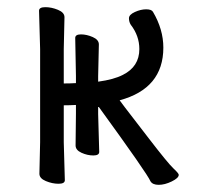

<svg xmlns="http://www.w3.org/2000/svg" viewBox="-20 -503 554 536"><path d="M254 -207V-185L257 -79Q257 -69 240.5 -69Q224 -69 207.5 -76.5Q191 -84 191 -97L192 -186V-210Q173 -209 158 -209V-106L161 0Q161 10 143.5 10Q126 10 108 2.5Q90 -5 90 -18L92 -106V-366L89 -473Q89 -483 106.5 -483Q124 -483 142 -475.5Q160 -468 160 -455L158 -366V-270Q176 -270 192 -271V-291L190 -397Q190 -407 206 -407Q222 -407 239 -399.5Q256 -392 256 -379L254 -290V-275Q298 -281 323 -294Q369 -317 369 -366Q369 -403 345 -434Q340 -442 340 -452Q340 -462 356.5 -469.5Q373 -477 388 -477Q403 -477 407 -470Q436 -421 436 -370Q436 -256 314 -223Q315 -221 328.5 -203.5Q342 -186 395.5 -116.5Q449 -47 464 -33Q479 -19 479 -15Q479 -6 459.5 3.5Q440 13 423 13Q406 13 400 3Q392 -17 254 -207Z"/></svg>

Font: Fusion Kai T
Style: Regular
Weight: 400
Designer: Fontworks Inc.
Version: Version 24.134;May 13, 2024